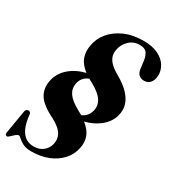

<svg xmlns="http://www.w3.org/2000/svg" viewBox="-219 -833 1053 1162"><g transform="rotate(30 308.0 -252.0)"><path d="M183 207.5Q145 207.5 122.8 195.8Q100.5 184 88.5 172.2Q76.5 160.5 69.5 160.5Q61 160.5 49.2 170.8Q37.5 181 26.8 191.5Q16 202 10.5 202Q-5 202 -3 184L24.5 21Q26.5 4.5 41.5 1.5Q56.5 -1.5 62 14.5Q68.5 77 85.2 111.8Q102 146.5 126.2 160.5Q150.5 174.5 180 174.5Q217.5 174.5 243.2 154.8Q269 135 278 102Q287.5 65.5 270.2 33.2Q253 1 196.5 -30Q108 -72.5 81 -118.8Q54 -165 67.5 -223Q79.5 -277 124.2 -316Q169 -355 235 -371Q191.5 -404 177.5 -443Q163.5 -482 173 -528Q181 -578 215.5 -620Q250 -662 306.8 -687.2Q363.5 -712.5 438.5 -712.5Q501.5 -712.5 542.2 -692Q583 -671.5 602 -639.2Q621 -607 619 -571.5Q617.5 -541.5 602 -522.8Q586.5 -504 560 -504Q538.5 -504 524 -516.2Q509.5 -528.5 505.5 -556.5L501.5 -588.5Q498 -632.5 483.5 -656Q469 -679.5 431 -679.5Q388 -679.5 357.5 -650.8Q327 -622 320 -578.5Q313.5 -541.5 334 -512.2Q354.5 -483 399 -457.5Q558.5 -369 534 -255Q523 -202 478.5 -163.5Q434 -125 369.5 -109Q412 -75 425.2 -38Q438.5 -1 429 41Q419 90.5 385.2 128Q351.5 165.5 299.5 186.5Q247.5 207.5 183 207.5ZM300.5 -153Q319 -143.5 335 -133.5Q375 -150.5 387 -193.5Q397.5 -231.5 377.2 -265.8Q357 -300 295.5 -334.5Q280.5 -341.5 267.5 -349.5Q221 -331.5 211.5 -282.5Q204.5 -244 226.2 -213Q248 -182 300.5 -153Z"/></g></svg>

Font: Fraunces 72pt S000
Style: Bold Italic
Weight: 700
Italic angle: -16°
Version: Version 1.000; ttfautohint (v1.8.3)